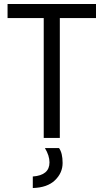

<svg xmlns="http://www.w3.org/2000/svg" viewBox="-20 -694 522 966"><path d="M277 51Q295 76 295 126Q295 176 256.5 213Q218 250 145 252V194Q229 188 229 123Q229 89 206 51ZM463 -603H281V0H200V-603H18V-674H463Z"/></svg>

Font: Hind Madurai
Style: Regular
Weight: 400
Designer: Jyotish Sonowal
Foundry: Indian Type Foundry
Version: Version 0.702;PS 1.0;hotconv 1.0.81;makeotf.lib2.5.63406